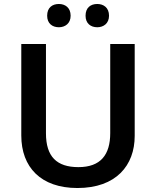

<svg xmlns="http://www.w3.org/2000/svg" viewBox="-20 -935 785 965"><path d="M217 -856C217 -817 243 -798 276 -798C307 -798 335 -817 335 -856C335 -897 307 -915 276 -915C243 -915 217 -897 217 -856ZM410 -856C410 -817 436 -798 469 -798C500 -798 528 -817 528 -856C528 -897 500 -915 469 -915C436 -915 410 -897 410 -856ZM657 -252V-714H534V-266C534 -157 486 -95 374 -95C265 -95 211 -148 211 -265V-714H87V-254C87 -95 185 10 369 10C564 10 657 -104 657 -252Z"/></svg>

Font: Noto Sans Kayah Li SemiBold
Style: Regular
Weight: 600
Designer: Monotype Design Team, Sérgio Martins
Foundry: Monotype Imaging Inc.
Version: Version 2.002